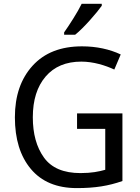

<svg xmlns="http://www.w3.org/2000/svg" viewBox="-20 -964 724 994"><path d="M378.9 -296.9H524.9V-85C491.7 -75.7 454.1 -67.9 397 -67.9C309.1 -67.9 246.1 -94.7 207.5 -148.4C168.9 -202.1 149.9 -271.5 149.9 -356.9C149.9 -445.8 171.9 -516.1 216.3 -567.9C260.3 -619.1 321.8 -645 400.9 -645C463.9 -645 525.4 -625.5 571.8 -604L605 -682.1C547.9 -709 479.5 -724.1 404.8 -724.1C294.9 -724.1 210 -690.9 148.9 -624C87.9 -557.1 57.1 -468.3 57.1 -356.9C57.1 -244.1 84.5 -155.3 139.6 -89.4C194.8 -23.4 273.9 9.8 377.9 9.8C471.7 9.8 542 -1.5 613.8 -26.9V-377H378.9ZM402.8 -944.3C391.6 -921.4 377 -896 358.9 -867.2C340.8 -838.4 325.2 -814.9 312 -796.4V-784.2H369.1C413.1 -818.8 482.9 -899.9 506.8 -934.1V-944.3Z"/></svg>

Font: Avrile Sans
Style: Regular
Weight: 400
Designer: Monotype Design Team, Google (font), Stefan Peev (BGR Cyrillic), Cristiano Sobral (main changes)
Foundry: The Avrile Sans Project Authors
Version: Version 3.110